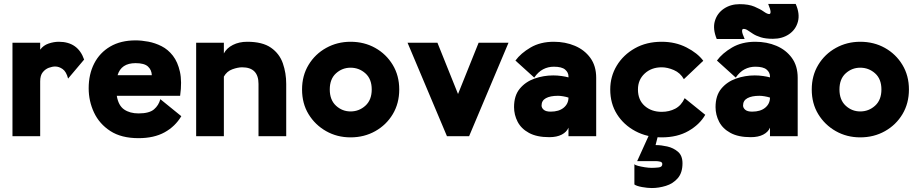

<svg xmlns="http://www.w3.org/2000/svg" viewBox="-20 -688 4645 970"><path d="M43 0V-472H183V-437Q199 -459 225.5 -468Q252 -477 277 -477Q374 -477 405 -387L324 -291Q315 -326 296.5 -339Q278 -352 259 -352Q244 -352 226.5 -345.5Q209 -339 196 -323Q183 -307 183 -277V0Z M896 -101Q865 -49 811.5 -19.5Q758 10 680 10Q593 10 537.5 -26Q482 -62 455 -119.5Q428 -177 428 -242Q428 -313 456 -367.5Q484 -422 537 -453Q590 -484 665 -484Q695 -484 729.5 -477.5Q764 -471 796.5 -454.5Q829 -438 853.5 -406.5Q878 -375 889 -325.5Q900 -276 890 -204H570Q578 -155 607 -135Q636 -115 680 -115Q734 -115 758 -135.5Q782 -156 790 -187ZM665 -369Q592 -369 574 -308H747Q746 -335 727.5 -352Q709 -369 665 -369Z M971 0V-472H1111V-418Q1125 -445 1156.5 -461Q1188 -477 1229 -477Q1306 -477 1349 -447Q1392 -417 1409 -368Q1426 -319 1426 -264V0H1286V-264Q1286 -348 1203 -348Q1182 -348 1154 -338Q1126 -328 1111 -301V0Z M1751 6Q1683 6 1627.5 -25.5Q1572 -57 1539 -111Q1506 -165 1506 -236Q1506 -306 1539 -360.5Q1572 -415 1628 -446Q1684 -477 1751 -477Q1820 -477 1875.5 -446Q1931 -415 1964 -360.5Q1997 -306 1997 -236Q1997 -166 1964.5 -111.5Q1932 -57 1876 -25.5Q1820 6 1751 6ZM1751 -125Q1794 -125 1826 -154Q1858 -183 1858 -236Q1858 -289 1826 -317.5Q1794 -346 1751 -346Q1709 -346 1677.5 -317.5Q1646 -289 1646 -236Q1646 -183 1677.5 -154Q1709 -125 1751 -125Z M2238 0 2039 -472H2190L2294 -213L2398 -472H2549L2350 0Z M2755 5Q2692 5 2652.5 -16.5Q2613 -38 2595 -73Q2577 -108 2577 -147Q2577 -205 2606 -240Q2635 -275 2680.5 -291Q2726 -307 2775 -307Q2796 -307 2817 -304Q2838 -301 2852 -297V-302Q2852 -322 2835 -336.5Q2818 -351 2778 -351Q2749 -351 2724 -338Q2699 -325 2679 -296L2584 -382Q2611 -419 2660.5 -448Q2710 -477 2778 -477Q2836 -477 2884.5 -456.5Q2933 -436 2962.5 -395.5Q2992 -355 2992 -295V0H2852V-43Q2843 -21 2818 -8Q2793 5 2755 5ZM2762 -124Q2804 -124 2828 -144Q2852 -164 2852 -195Q2840 -199 2825 -201.5Q2810 -204 2799 -204Q2760 -204 2738 -192Q2716 -180 2716 -155Q2716 -143 2727 -133.5Q2738 -124 2762 -124Z M3323 6Q3249 6 3190 -25.5Q3131 -57 3097 -111Q3063 -165 3063 -236Q3063 -302 3096 -356.5Q3129 -411 3187.5 -444Q3246 -477 3323 -477Q3392 -477 3448 -448.5Q3504 -420 3533 -381L3435 -288Q3417 -320 3384.5 -334Q3352 -348 3323 -348Q3271 -348 3237 -316.5Q3203 -285 3203 -236Q3203 -183 3237 -153Q3271 -123 3323 -123Q3361 -123 3391.5 -139Q3422 -155 3439 -192L3543 -108Q3515 -59 3458.5 -26.5Q3402 6 3323 6ZM3294 126H3199L3257 -2H3304L3292 45H3295Q3320 45 3351 52Q3382 59 3405 78.5Q3428 98 3428 137Q3428 185 3404 212.5Q3380 240 3344 251Q3308 262 3273 262Q3251 262 3223.5 257Q3196 252 3185 244V141Q3188 146 3203.5 150Q3219 154 3238 157Q3257 160 3273 160Q3288 160 3307 158Q3326 156 3326 141Q3326 131 3314.5 128.5Q3303 126 3294 126Z M3773 5Q3710 5 3670.5 -16.5Q3631 -38 3613 -73Q3595 -108 3595 -147Q3595 -205 3624 -240Q3653 -275 3698.5 -291Q3744 -307 3793 -307Q3814 -307 3835 -304Q3856 -301 3870 -297V-302Q3870 -322 3853 -336.5Q3836 -351 3796 -351Q3767 -351 3742 -338Q3717 -325 3697 -296L3602 -382Q3629 -419 3678.5 -448Q3728 -477 3796 -477Q3854 -477 3902.5 -456.5Q3951 -436 3980.5 -395.5Q4010 -355 4010 -295V0H3870V-43Q3861 -21 3836 -8Q3811 5 3773 5ZM3780 -124Q3822 -124 3846 -144Q3870 -164 3870 -195Q3858 -199 3843 -201.5Q3828 -204 3817 -204Q3778 -204 3756 -192Q3734 -180 3734 -155Q3734 -143 3745 -133.5Q3756 -124 3780 -124ZM3736 -542Q3729 -542 3729 -531Q3729 -520 3742 -491H3601Q3580 -542 3591.5 -581.5Q3603 -621 3637 -644Q3671 -667 3717 -667Q3762 -667 3791.5 -654.5Q3821 -642 3838.5 -629.5Q3856 -617 3866 -617Q3873 -617 3873 -628Q3873 -639 3861 -668H4000Q4022 -618 4011 -578Q4000 -538 3966 -515Q3932 -492 3885 -492Q3848 -492 3824 -499.5Q3800 -507 3784.5 -517Q3769 -527 3758 -534.5Q3747 -542 3736 -542Z M4326 6Q4258 6 4202.5 -25.5Q4147 -57 4114 -111Q4081 -165 4081 -236Q4081 -306 4114 -360.5Q4147 -415 4203 -446Q4259 -477 4326 -477Q4395 -477 4450.5 -446Q4506 -415 4539 -360.5Q4572 -306 4572 -236Q4572 -166 4539.5 -111.5Q4507 -57 4451 -25.5Q4395 6 4326 6ZM4326 -125Q4369 -125 4401 -154Q4433 -183 4433 -236Q4433 -289 4401 -317.5Q4369 -346 4326 -346Q4284 -346 4252.5 -317.5Q4221 -289 4221 -236Q4221 -183 4252.5 -154Q4284 -125 4326 -125Z"/></svg>

Font: Lil Grotesk Black
Style: Regular
Weight: 900
Designer: Bastien Sozeau
Foundry: NBR — Bastien Sozeau
Version: Version 3.003; ttfautohint (v1.8.4.7-5d5b);gftools[0.9.33]